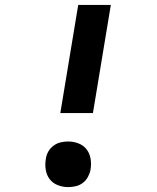

<svg xmlns="http://www.w3.org/2000/svg" viewBox="-20 -755 640 783"><path d="M226 -294 299 -735H432L359 -294ZM258 8Q236 8 215.5 0Q195 -8 182.5 -24.5Q170 -41 166.5 -63Q163 -85 167 -107Q169 -123 177 -137Q185 -151 198.5 -161Q212 -171 227.5 -174.5Q243 -178 258 -178Q280 -178 300.5 -170Q321 -162 333.5 -145.5Q346 -129 349.5 -107Q353 -85 349 -62Q346 -47 338 -32.5Q330 -18 317 -8.5Q304 1 288.5 4.5Q273 8 258 8Z"/></svg>

Font: Iosevka Curly Slab XBdExObl
Style: Regular
Weight: 800
Width: 7
Italic angle: -9°
Monospace: yes
Designer: Belleve Invis
Foundry: Belleve Invis
Version: Version 11.1.0; ttfautohint (v1.8.3)